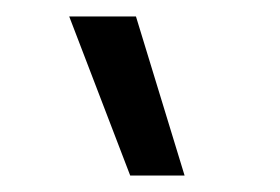

<svg xmlns="http://www.w3.org/2000/svg" viewBox="-20 -825 340 233"><path d="M138 -612 64 -805H145L204 -612Z"/></svg>

Font: Sora Light
Style: Italic
Weight: 300
Designer: Jonathan Barnbrook, Juli√°n Moncada
Version: Version 1.000